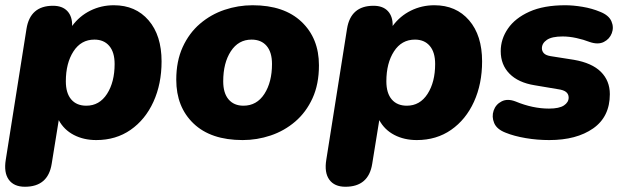

<svg xmlns="http://www.w3.org/2000/svg" viewBox="-23 -523 2381 732"><path d="M72 189Q30 189 10.5 162Q-9 135 -1 86L78 -413Q92 -501 179 -501Q215 -501 234 -480.5Q253 -460 252 -424Q280 -462 321.5 -482.5Q363 -503 411 -503Q494 -503 543.5 -445.5Q593 -388 593 -289Q593 -203 562 -135Q531 -67 475 -28Q419 11 344 11Q296 11 258.5 -8.5Q221 -28 201 -65L174 102Q160 189 72 189ZM306 -120Q356 -120 385 -165Q414 -210 414 -279Q414 -324 393.5 -348Q373 -372 337 -372Q286 -372 257 -327Q228 -282 228 -213Q228 -168 248.5 -144Q269 -120 306 -120Z M902 11Q781 11 715 -52Q649 -115 649 -219Q649 -290 673.5 -343.5Q698 -397 739.5 -432.5Q781 -468 833 -485.5Q885 -503 940 -503Q1060 -503 1126.5 -440Q1193 -377 1193 -274Q1193 -202 1168.5 -148.5Q1144 -95 1102.5 -59.5Q1061 -24 1009 -6.5Q957 11 902 11ZM905 -120Q956 -120 985 -165Q1014 -210 1014 -279Q1014 -324 993.5 -348Q973 -372 936 -372Q886 -372 857 -327.5Q828 -283 828 -213Q828 -168 848.5 -144Q869 -120 905 -120Z M1294 189Q1252 189 1232.5 162Q1213 135 1221 86L1300 -413Q1314 -501 1401 -501Q1437 -501 1456 -480.5Q1475 -460 1474 -424Q1502 -462 1543.5 -482.5Q1585 -503 1633 -503Q1716 -503 1765.5 -445.5Q1815 -388 1815 -289Q1815 -203 1784 -135Q1753 -67 1697 -28Q1641 11 1566 11Q1518 11 1480.5 -8.5Q1443 -28 1423 -65L1396 102Q1382 189 1294 189ZM1528 -120Q1578 -120 1607 -165Q1636 -210 1636 -279Q1636 -324 1615.5 -348Q1595 -372 1559 -372Q1508 -372 1479 -327Q1450 -282 1450 -213Q1450 -168 1470.5 -144Q1491 -120 1528 -120Z M2071 11Q2025 11 1981 3.5Q1937 -4 1905 -17Q1871 -30 1861 -54Q1851 -78 1859 -101.5Q1867 -125 1889.5 -136.5Q1912 -148 1943 -136Q2008 -109 2070 -109Q2109 -109 2127 -121Q2145 -133 2145 -151Q2145 -164 2135.5 -172Q2126 -180 2104 -183L2015 -198Q1953 -208 1919.5 -242Q1886 -276 1886 -328Q1886 -374 1913.5 -414Q1941 -454 1995.5 -478.5Q2050 -503 2132 -503Q2162 -503 2198 -497Q2234 -491 2265 -478Q2298 -465 2308 -442Q2318 -419 2309.5 -396.5Q2301 -374 2279 -363Q2257 -352 2225 -363Q2202 -372 2174.5 -378Q2147 -384 2122 -384Q2081 -384 2062 -371Q2043 -358 2043 -339Q2043 -328 2050.5 -320Q2058 -312 2076 -309L2165 -295Q2234 -283 2268 -249Q2302 -215 2302 -164Q2302 -78 2238.5 -33.5Q2175 11 2071 11Z"/></svg>

Font: Nunito Black
Style: Italic
Weight: 900
Italic angle: -9°
Designer: Vernon Adams
Foundry: Vernon Adams
Version: Version 3.601; ttfautohint (v1.8.2.53-6de2)